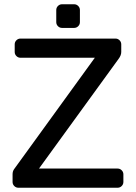

<svg xmlns="http://www.w3.org/2000/svg" viewBox="-20 -881 638 901"><path d="M39 0ZM559 -63V-27Q559 -16 551 -8Q543 0 532 0H66Q55 0 47 -8Q39 -16 39 -27V-63Q39 -77 46 -87Q53 -97 54 -98L425 -610H76Q65 -610 57 -618Q49 -626 49 -637V-673Q49 -684 57 -692Q65 -700 76 -700H522Q533 -700 541 -692Q549 -684 549 -673V-637Q549 -621 536 -604L163 -90H532Q543 -90 551 -82Q559 -74 559 -63ZM328 -750H271Q260 -750 252 -758Q244 -766 244 -777V-834Q244 -845 252 -853Q260 -861 271 -861H328Q339 -861 347 -853Q355 -845 355 -834V-777Q355 -766 347 -758Q339 -750 328 -750Z"/></svg>

Font: Hezaedrus
Style: Regular
Weight: 400
Designer: Hubert & Fischer
Foundry: Hubert & Fischer
Version: Version 1.10;September 3, 2019;FontCreator 11.5.0.2425 64-bi